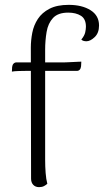

<svg xmlns="http://www.w3.org/2000/svg" viewBox="-20 -761 428 791"><path d="M141 10Q126 10 117 0.5Q108 -9 108 -25L107 -565Q107 -595 113 -626Q119 -657 136 -683Q153 -709 184 -725Q215 -741 263 -741Q318 -741 353 -719Q388 -697 388 -656Q388 -625 370 -608Q352 -591 336 -591Q330 -591 324.5 -592.5Q319 -594 315 -598Q328 -614 331 -627.5Q334 -641 334 -651Q334 -683 313.5 -696Q293 -709 261 -709Q219 -709 198.5 -687Q178 -665 172 -629.5Q166 -594 166 -556V-103Q166 -75 168 -48.5Q170 -22 175 -4Q170 1 161.5 5.5Q153 10 141 10ZM29 -466 30 -485Q31 -494 36 -499Q41 -504 48 -504H246Q250 -504 259.5 -504.5Q269 -505 280.5 -505.5Q292 -506 301.5 -506.5Q311 -507 315 -507L314 -488Q313 -479 308.5 -474Q304 -469 297 -469H89Q79 -469 59 -468.5Q39 -468 29 -466Z"/></svg>

Font: Arima Light
Style: Regular
Weight: 300
Designer: Joana Correia and Natanael Gama
Foundry: NDISCOVER
Version: Version 1.101;gftools[0.9.23]